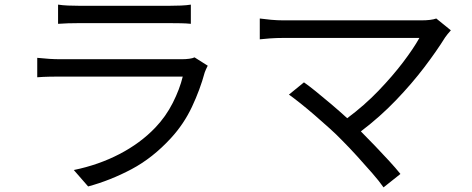

<svg xmlns="http://www.w3.org/2000/svg" viewBox="-20 -765 2040 830"><path d="M231 -745Q251 -742 274 -741Q297 -740 321 -740H714Q738 -740 762.5 -741Q787 -742 805 -745V-662Q787 -664 763 -664.5Q739 -665 713 -665H321Q272 -665 231 -662ZM878 -481Q874 -474 870.5 -465.5Q867 -457 865 -452Q845 -378 810 -303.5Q775 -229 719 -168Q640 -82 548.5 -33.5Q457 15 361 41L299 -30Q406 -52 496.5 -99Q587 -146 651 -213Q697 -261 727 -320.5Q757 -380 770 -434H239Q221 -434 194.5 -433.5Q168 -433 141 -431V-515Q197 -509 239 -509H766Q783 -509 798 -511Q813 -513 821 -517Z M1929 -634Q1913 -616 1904 -603Q1868 -545 1814.5 -474.5Q1761 -404 1692 -332Q1623 -260 1540 -197Q1570 -167 1602 -133.5Q1634 -100 1662.5 -69Q1691 -38 1711 -13L1638 45Q1620 19 1589.5 -16Q1559 -51 1524.5 -89Q1490 -127 1458 -159Q1436 -182 1405 -210Q1374 -238 1341 -266.5Q1308 -295 1278.5 -318.5Q1249 -342 1229 -356L1294 -409Q1313 -396 1344 -371Q1375 -346 1411 -315.5Q1447 -285 1481 -254Q1555 -309 1616 -372.5Q1677 -436 1722.5 -496Q1768 -556 1793 -601H1205Q1176 -601 1147 -599Q1118 -597 1103 -595V-685Q1124 -682 1151.5 -679.5Q1179 -677 1205 -677H1801Q1844 -677 1866 -685Z"/></svg>

Font: Chiron Sans HK TT
Style: Regular
Weight: 400
Designer: Ryoko NISHIZUKA 西塚涼子 (kana, bopomofo & ideographs); Paul D. Hunt (Latin, Greek & Cyrillic); Sandoll Communications 산돌커뮤니
Foundry: Adobe
Version: Version 2.022;hotconv 1.0.109;makeotfexe 2.5.65596